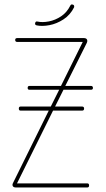

<svg xmlns="http://www.w3.org/2000/svg" viewBox="-20 -827 466 847"><path d="M71 -339Q63 -339 63 -348Q63 -357 71 -357H204L241 -431H110Q102 -431 102 -439Q102 -448 110 -448H249L345 -642H56Q47 -642 47 -651Q47 -659 56 -659H350Q360 -659 363.5 -653Q367 -647 363 -638L268 -448H381Q390 -448 390 -439Q390 -431 381 -431H260L223 -357H342Q351 -357 351 -348Q351 -339 342 -339H214L55 -18H365Q373 -18 373 -9Q373 0 365 0H50Q40 0 36.5 -6Q33 -12 38 -21L195 -339ZM290 -802Q293 -809 300 -807Q309 -805 307 -796V-795Q290 -761 260 -741.5Q230 -722 198 -716Q166 -710 142 -715Q133 -717 135 -725Q137 -734 145 -732Q167 -727 195.5 -732.5Q224 -738 249.5 -755Q275 -772 290 -802Z"/></svg>

Font: Libertine Sup Thin
Style: Regular
Weight: 100
Designer: Bastien Sozeau
Foundry: NBR — Bastien Sozeau
Version: Version 2.003; ttfautohint (v1.8.4.7-5d5b);gftools[0.9.33]